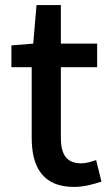

<svg xmlns="http://www.w3.org/2000/svg" viewBox="-20 -723 436 757"><path d="M272 14C312 14 350 3 380 -7L359 -92C343 -86 319 -79 301 -79C243 -79 220 -113 220 -179V-458H363V-551H220V-703H124L111 -551L25 -544V-458H105V-180C105 -64 149 14 272 14Z"/></svg>

Font: Noto Sans CJK TC Medium
Style: Regular
Weight: 500
Designer: Ryoko NISHIZUKA 西塚涼子 (kana, bopomofo & ideographs); Paul D. Hunt (Latin, Greek & Cyrillic); Sandoll Communications 산돌커뮤니
Foundry: Adobe
Version: Version 2.004;hotconv 1.0.118;makeotfexe 2.5.65603